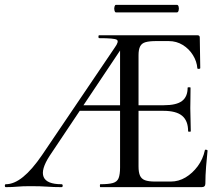

<svg xmlns="http://www.w3.org/2000/svg" viewBox="-24 -770 923 790"><path d="M0 0Q-4 0 -4 -6Q-4 -12 0 -12Q34 -12 71 -42Q108 -72 149 -132L448 -574Q467 -600 456.5 -606.5Q446 -613 384 -613Q381 -613 381 -619Q381 -625 384 -625H788Q798 -625 798 -616L800 -490Q800 -487 794.5 -486.5Q789 -486 788 -489Q786 -517 770 -543Q754 -569 728 -585Q702 -601 670 -601H619Q591 -601 575 -596.5Q559 -592 552.5 -579Q546 -566 546 -543V-85Q546 -61 552 -47.5Q558 -34 572.5 -28.5Q587 -23 614 -23H679Q711 -23 739.5 -40Q768 -57 789.5 -86Q811 -115 819 -152Q819 -155 824.5 -154Q830 -153 830 -150Q827 -123 824 -85Q821 -47 821 -15Q821 0 806 0H389Q387 0 387 -6Q387 -12 389 -12Q423 -12 440.5 -17Q458 -22 464 -37Q470 -52 470 -81V-588L498 -604L181 -130Q143 -72 155.5 -42Q168 -12 229 -12Q234 -12 234 -6Q234 0 229 0Q197 0 170 -2Q143 -4 101 -4Q68 -4 47.5 -2Q27 0 0 0ZM290 -314 305 -337H522L529 -314ZM750 -230Q750 -273 725.5 -293.5Q701 -314 648 -314H498V-337H650Q702 -337 725 -354.5Q748 -372 748 -409Q748 -411 754 -411Q760 -411 760 -409Q760 -378 759.5 -361Q759 -344 759 -325Q759 -302 760 -279Q761 -256 761 -230Q761 -228 755.5 -228Q750 -228 750 -230ZM453 -719Q449 -719 447 -727Q445 -735 447 -742.5Q449 -750 453 -750H704Q709 -750 711 -742.5Q713 -735 711 -727Q709 -719 704 -719Z"/></svg>

Font: Cormorant Garamond Light Medium
Style: Regular
Weight: 500
Version: Version 4.001